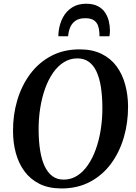

<svg xmlns="http://www.w3.org/2000/svg" viewBox="-20 -1024 746 1054"><path d="M317.5 10.5Q247.5 10.5 197.2 -14.5Q147 -39.5 114.8 -83Q82.5 -126.5 67 -183.5Q51.5 -240.5 51.5 -304.5Q51 -394 75 -474.5Q99 -555 145.8 -617.8Q192.5 -680.5 260.8 -716.8Q329 -753 417.5 -753Q487.5 -753 538 -728Q588.5 -703 620.2 -659.5Q652 -616 667.2 -559.8Q682.5 -503.5 683 -441Q683.5 -351.5 659.8 -270Q636 -188.5 589.5 -125.5Q543 -62.5 474.5 -26Q406 10.5 317.5 10.5ZM329.5 -38Q369.5 -38 402.8 -58.8Q436 -79.5 462 -117Q488 -154.5 506 -204.5Q524 -254.5 533.2 -313.5Q542.5 -372.5 542 -436.5Q541.5 -498 533.8 -547Q526 -596 509.8 -631Q493.5 -666 467.5 -684.8Q441.5 -703.5 405 -703.5Q365 -703.5 331.5 -683Q298 -662.5 272 -625.5Q246 -588.5 228 -538.8Q210 -489 200.8 -430.5Q191.5 -372 192 -308.5Q192.5 -246.5 200.5 -196.8Q208.5 -147 225.2 -111.5Q242 -76 267.8 -57Q293.5 -38 329.5 -38ZM452.5 -1003.5Q491.5 -1003.5 517 -990.2Q542.5 -977 557 -955Q571.5 -933 577.5 -907.2Q583.5 -881.5 583.5 -856.5Q583.5 -848 582.8 -840Q582 -832 580.5 -825H526Q526 -829.5 526 -834Q526 -838.5 525.5 -844.5Q524.5 -866 517.8 -884Q511 -902 494.8 -913Q478.5 -924 448 -924Q412.5 -924 392.5 -908.8Q372.5 -893.5 364 -870.8Q355.5 -848 354 -825H300.5Q300.5 -832 300.8 -838.2Q301 -844.5 302 -851.5Q307 -894 325.5 -928.5Q344 -963 376 -983.2Q408 -1003.5 452.5 -1003.5Z"/></svg>

Font: Merriweather 48pt SemiBold
Style: Italic
Weight: 600
Italic angle: -7.8°
Designer: Eben Sorkin
Foundry: Eben Sorkin
Version: Version 2.101